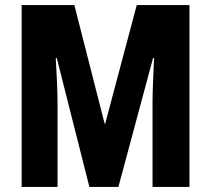

<svg xmlns="http://www.w3.org/2000/svg" viewBox="-20 -734 828 754"><path d="M331 0 203 -506H199Q202 -457 204 -408Q206 -359 206 -327V0H65V-714H272L391 -248H393L517 -714H724V0H579V-330Q579 -366 581 -413Q583 -460 585 -506H581L445 0Z"/></svg>

Font: Noto Sans Tamil ExtraCondensed ExtraBold
Style: Regular
Weight: 800
Width: 2
Designer: Jelle Bosma - Monotype Design Team
Foundry: Monotype Imaging Inc.
Version: Version 2.004; ttfautohint (v1.8.4.7-5d5b)